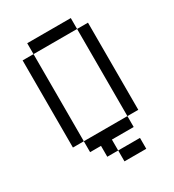

<svg xmlns="http://www.w3.org/2000/svg" viewBox="-181 -727 863 954"><g transform="rotate(-30 250.0 -250.0)"><path d="M375 -562.5H125V-625H375ZM62.5 -562.5H125V-62.5H62.5ZM125 -62.5H375V0H250V62.5H187.5V0H125ZM250 62.5H375V125H250ZM375 -562.5H437.5V-62.5H375Z"/></g></svg>

Font: 寒蝉点阵体 16px
Style: Regular
Weight: 400
Designer: Designed by Warren2060
Foundry: ChillType
Version: Version 1.000